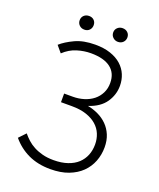

<svg xmlns="http://www.w3.org/2000/svg" viewBox="-155 -940 864 1044"><g transform="rotate(20 277.0 -417.5)"><path d="M263 10Q191 10 135.5 -16Q80 -42 40 -90L77 -129Q91 -112 108 -96.5Q125 -81 147.5 -69Q170 -57 198.5 -49.5Q227 -42 263 -42Q309 -42 344 -54Q379 -66 401.5 -87Q424 -108 435.5 -136.5Q447 -165 447 -199Q447 -231 435.5 -259Q424 -287 400.5 -307.5Q377 -328 341.5 -340Q306 -352 257 -352H194V-402H244Q278 -402 308.5 -411.5Q339 -421 361.5 -439Q384 -457 397 -483Q410 -509 410 -541Q410 -598 371 -628Q332 -658 257 -658Q217 -658 176.5 -645.5Q136 -633 102 -601L70 -639Q99 -665 147 -687.5Q195 -710 263 -710Q314 -710 352 -697Q390 -684 415 -661.5Q440 -639 452.5 -609Q465 -579 465 -545Q465 -493 435 -449Q405 -405 339 -383Q371 -377 400.5 -363Q430 -349 452.5 -326.5Q475 -304 488 -273Q501 -242 501 -202Q501 -159 486 -120.5Q471 -82 441.5 -53Q412 -24 367.5 -7Q323 10 263 10ZM178 -766Q160 -766 148.5 -777.5Q137 -789 137 -806Q137 -823 148.5 -834Q160 -845 178 -845Q196 -845 207 -834Q218 -823 218 -806Q218 -789 207 -777.5Q196 -766 178 -766ZM372 -766Q355 -766 343 -777.5Q331 -789 331 -806Q331 -823 343 -834Q355 -845 372 -845Q390 -845 401.5 -834Q413 -823 413 -806Q413 -789 401.5 -777.5Q390 -766 372 -766Z"/></g></svg>

Font: Tilda Sans Light
Style: Regular
Weight: 300
Designer: ParaType Ltd
Foundry: ParaType Ltd
Version: Version 1.009